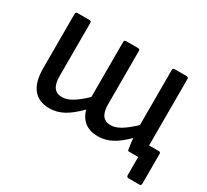

<svg xmlns="http://www.w3.org/2000/svg" viewBox="-124 -682 1075 996"><g transform="rotate(30 413.0 -184.0)"><path d="M200 12C261 12 310 -17 370 -78C387 -19 427 12 491 12C550 12 598 -15 656 -73C657 -50 661 -27 664 -7C665 -1 668 0 675 0H727V110C727 116 732 121 738 121H805C811 121 815 116 815 110V-70C815 -76 811 -80 805 -80H746C746 -95 746 -109 746 -123V-479C746 -485 741 -489 735 -489H662C656 -489 652 -485 652 -479V-148C596 -95 557 -71 519 -71C476 -71 455 -100 455 -160V-479C455 -485 451 -489 444 -489H371C365 -489 361 -485 361 -479V-148C305 -95 266 -71 228 -71C185 -71 164 -100 164 -160V-479C164 -485 160 -489 154 -489H80C74 -489 70 -485 70 -479V-152C70 -44 115 12 200 12Z"/></g></svg>

Font: Sofia Sans Cond SemiBold
Style: Regular
Weight: 600
Width: 3
Designer: Botio Nikoltchev, Ani Petrova
Foundry: lettersoup
Version: Version 4.100